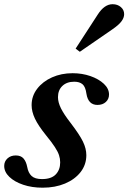

<svg xmlns="http://www.w3.org/2000/svg" viewBox="-49 -883 611 914"><path d="M154 10.5Q103 10.5 61.5 -3.5Q20 -17.5 -4.5 -41Q-29 -64.5 -29 -93Q-29 -114.5 -13.5 -128.8Q2 -143 26 -143Q50.5 -143 63 -128.5Q75.5 -114 80.5 -88.5Q85.5 -60 101.5 -45.2Q117.5 -30.5 151 -30.5Q195 -30.5 216.2 -52.5Q237.5 -74.5 237.5 -110Q237.5 -127.5 232 -144.2Q226.5 -161 212 -183.2Q197.5 -205.5 170.5 -238.5Q133 -285 117.2 -318.5Q101.5 -352 101.5 -382.5Q101.5 -426 128 -460.5Q154.5 -495 198.8 -514.8Q243 -534.5 296.5 -534.5Q342 -534.5 381.5 -520.8Q421 -507 445.5 -484Q470 -461 470 -433Q470 -411.5 454.8 -397.5Q439.5 -383.5 415 -383.5Q371 -383.5 362.5 -436.5Q358 -470 343.8 -482Q329.5 -494 304.5 -494Q269 -494 248 -474Q227 -454 227 -420.5Q227 -396 241.2 -367.2Q255.5 -338.5 287 -298Q329.5 -242.5 345.8 -209Q362 -175.5 362 -144.5Q362 -99 334.8 -64Q307.5 -29 260.5 -9.2Q213.5 10.5 154 10.5ZM331 -636.5 311 -651.5 416.5 -814Q448 -863 487 -863Q510.5 -863 526.2 -849.5Q542 -836 542 -815.5Q542 -799 529.5 -781.8Q517 -764.5 485.5 -743Z"/></svg>

Font: Libre Caslon Text SemiBold Italic
Style: Regular
Weight: 600
Italic angle: -22.583°
Designer: Pablo Impallari, Rodrigo Fuenzalida, Katja Schimmel
Foundry: Pablo Impallari, Rodrigo Fuenzalida
Version: Version 2.000